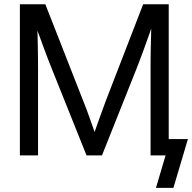

<svg xmlns="http://www.w3.org/2000/svg" viewBox="-20 -748 924 924"><path d="M75.7 0V-727.5H198.2L381.3 -260.3Q387.7 -244.6 396.5 -221.4Q405.3 -198.2 414.3 -172.4Q423.3 -146.5 431.6 -123Q439.9 -99.6 445.3 -83.5H425.3Q430.7 -99.1 438.7 -122.6Q446.8 -146 456.1 -171.9Q465.3 -197.8 473.9 -220.9Q482.4 -244.1 488.3 -260.3L668.9 -727.5H792V0H704.6V-420.4Q704.6 -443.8 704.8 -470.9Q705.1 -498 705.8 -527.3Q706.5 -556.6 707.3 -586.2Q708 -615.7 708.5 -644H719.7Q707.5 -609.9 696 -576.9Q684.6 -543.9 673.8 -514.9Q663.1 -485.8 654.1 -461.7Q645 -437.5 638.2 -420.4L470.7 0H396.5L228 -420.4Q221.2 -437.5 211.9 -461.4Q202.6 -485.4 191.9 -514.4Q181.2 -543.5 169.2 -576.4Q157.2 -609.4 144 -644H159.2Q160.2 -616.7 160.6 -587.2Q161.1 -557.6 161.9 -528.3Q162.6 -499 162.8 -471.4Q163.1 -443.8 163.1 -420.4V0ZM730.5 156.2 776.9 0H745.6V-78.6H884.3L814.5 156.2Z"/></svg>

Font: Inter 28pt
Style: Regular
Weight: 400
Designer: Rasmus Andersson
Foundry: rsms
Version: Version 4.001;git-66647c0bb